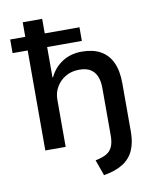

<svg xmlns="http://www.w3.org/2000/svg" viewBox="-96 -779 853 1040"><g transform="rotate(-10 331.0 -259.0)"><path d="M391 187 360 100Q396 93 419 80.5Q442 68 453 44Q464 20 464 -19V-280Q464 -317 453 -343.5Q442 -370 419 -384.5Q396 -399 357 -399Q315 -399 282.5 -380Q250 -361 231.5 -329.5Q213 -298 213 -260V0H101V-550H18V-625H101V-705H208V-625H399V-550H208V-383H211Q235 -434 281 -463.5Q327 -493 388 -493Q449 -493 490.5 -470Q532 -447 553.5 -401Q575 -355 575 -286V-20Q575 40 556 82.5Q537 125 496.5 150.5Q456 176 391 187Z"/></g></svg>

Font: Nunito Sans 7pt SemiBold
Style: Regular
Weight: 600
Designer: Vernon Adams
Foundry: Vernon Adams
Version: Version 3.101;gftools[0.9.27]